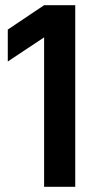

<svg xmlns="http://www.w3.org/2000/svg" viewBox="-20 -720 390 740"><path d="M10 -606 150 -700H270V0H150V-576L10 -483Z"/></svg>

Font: Retni Sans
Style: Bold
Weight: 700
Designer: Vitaly Kuzmin
Foundry: ParaType Ltd.
Version: Version 1.00;March 2, 2019;FontCreator 11.5.0.2425 64-bit; t